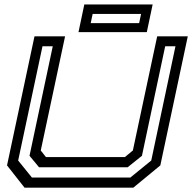

<svg xmlns="http://www.w3.org/2000/svg" viewBox="-20 -868 888 888"><path d="M93.5 0 12.5 -103 139.5 -700H281L168.5 -172L192.5 -141.5H557.5L594.5 -172L707 -700H848.5L721.5 -103L596.5 0ZM127.5 -47H583L679.5 -125.5L791.5 -654H744L636.5 -147.5L570.5 -94.5H160.5L116.5 -147.5L224 -654H176.5L64 -125.5ZM343 -719.5 370 -847.5H686L659 -719.5ZM399.5 -761H623.5L632.5 -803.5H408.5Z"/></svg>

Font: Tourney Expanded Medium
Style: Italic
Weight: 500
Width: 7
Italic angle: -12°
Designer: Tyler Finck
Foundry: Etcetera Type Co
Version: Version 1.010; ttfautohint (v1.8.3)